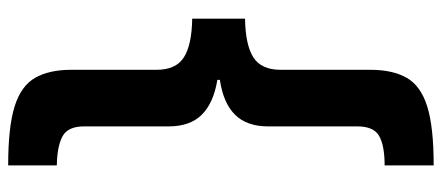

<svg xmlns="http://www.w3.org/2000/svg" viewBox="-318 -520 1055 458"><g transform="rotate(90 209.0 -291.5)"><path d="M375 216Q283 216 234 200.5Q185 185 166 151.5Q147 118 147 66V-138Q147 -184 117.5 -203Q88 -222 25 -223V-349Q88 -350 117.5 -369Q147 -388 147 -434V-648Q147 -701 166 -734.5Q185 -768 234 -783.5Q283 -799 375 -799V-682Q328 -682 305 -669Q282 -656 282 -617V-404Q282 -353 254 -325Q226 -297 171 -289V-283Q226 -274 254 -246Q282 -218 282 -167V35Q282 73 305 86Q328 99 375 100Z"/></g></svg>

Font: Noto Sans Sinhala Condensed ExtraBold
Style: Regular
Weight: 800
Width: 3
Designer: Jelle Bosma - Monotype Design Team
Foundry: Monotype Imaging Inc.
Version: Version 2.006; ttfautohint (v1.8.4.7-5d5b)